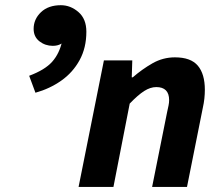

<svg xmlns="http://www.w3.org/2000/svg" viewBox="-20 -733 866 753"><path d="M119 -369.3 94.4 -435.8Q156.1 -458.8 184.6 -490.8Q213.1 -522.8 223.8 -571.8Q225.4 -578.7 224.9 -583.4Q224.4 -588.1 223.3 -594.3L241.8 -577.8Q232 -568 218.7 -560.6Q205.3 -553.2 187.1 -553.2Q157.6 -553.2 134.7 -570.9Q111.9 -588.7 111.9 -619.8Q111.9 -657.6 140.6 -685.1Q169.4 -712.6 218.8 -712.6Q256.7 -712.6 287.7 -685.7Q318.7 -658.9 318.7 -608.6Q318.7 -545.4 292.1 -497Q265.5 -448.5 220.3 -416.8Q175.2 -385 119 -369.3ZM288.2 0 387.5 -496.1H498.8L496.7 -429.7H500.7Q536.9 -461.2 577.9 -484.7Q619 -508.1 666.1 -508.1Q728.1 -508.1 755.7 -475.6Q783.4 -443.1 783.4 -380.6Q783.4 -364.2 781.5 -346.4Q779.6 -328.5 775.4 -310L713.4 0H576.6L635.3 -292.8Q638.7 -308.4 641 -319.3Q643.3 -330.3 643.3 -340.3Q643.3 -365.9 630.6 -378.7Q617.8 -391.5 592.9 -391.5Q569.8 -391.5 545.4 -376Q521 -360.4 488.7 -326.7L424.9 0Z"/></svg>

Font: Source Sans 3 VF
Style: Italic
Weight: 200
Italic angle: -11°
Designer: Paul D. Hunt
Foundry: Adobe Systems Incorporated
Version: Version 3.042;hotconv 1.0.118;makeotfexe 2.5.65603